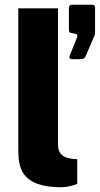

<svg xmlns="http://www.w3.org/2000/svg" viewBox="-20 -778 420 808"><path d="M281 -529H314C331 -529 338 -533 341 -543L378 -629C378 -630 380 -634 380 -638V-747C380 -754 376 -758 369 -758H282C275 -758 270 -754 270 -744V-652C270 -642 274 -639 286 -638L296 -636C307 -634 307 -629 303 -617L273 -543C270 -536 274 -529 281 -529ZM238 10C260 10 284 4 305 -4V-108L282 -110C234 -116 224 -141 224 -172V-743H57V-151C57 -75 66 10 238 10Z"/></svg>

Font: United Sans ExtraBold
Style: Regular
Weight: 800
Designer: Pablo Impallari, Rodrigo Fuenzalida (Modified by Dan O. Williams)
Version: Version 1.000;PS 001.000;hotconv 1.0.88;makeotf.lib2.5.64775